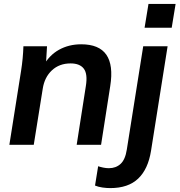

<svg xmlns="http://www.w3.org/2000/svg" viewBox="-20 -742 920 984"><path d="M28 0 88 -379Q93 -410 96 -442Q99 -474 100 -505H221L215 -405L202 -404Q232 -459 282.5 -487Q333 -515 396 -515Q488 -515 525 -461.5Q562 -408 545 -301L498 0H373L420 -301Q430 -363 409.5 -390Q389 -417 342 -417Q284 -417 246 -381.5Q208 -346 199 -287L153 0ZM545 222Q526 222 505 219Q484 216 467 209L483 110Q495 114 509.5 117Q524 120 538 120Q574 120 598 98Q622 76 630 24L714 -505H839L754 31Q739 125 688 173.5Q637 222 545 222ZM721 -600 741 -722H880L860 -600Z"/></svg>

Font: Mulish ExtraLight
Style: Bold Italic
Weight: 700
Italic angle: -9°
Version: Version 3.603